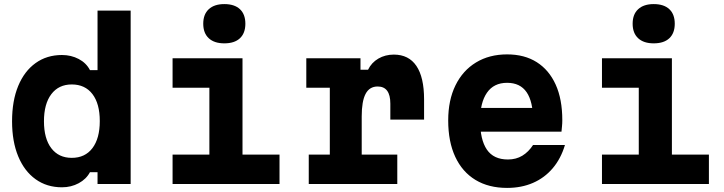

<svg xmlns="http://www.w3.org/2000/svg" viewBox="-20 -900 3540 939"><path d="M283 16Q209 16 154 -23.5Q99 -63 69 -135.5Q39 -208 39 -307Q39 -407 69 -479.5Q99 -552 154 -591.5Q209 -631 283 -631Q328 -631 365 -611.5Q402 -592 420 -557H457V-848H619V0H457V-58H420Q402 -24 365 -4Q328 16 283 16ZM331 -128Q396 -128 432 -175.5Q468 -223 468 -308Q468 -393 432 -440Q396 -487 331 -487Q267 -487 231 -439.5Q195 -392 195 -307Q195 -222 231 -175Q267 -128 331 -128Z M824 -615H1166V-144H1347V0H824V-144H1004V-471H824ZM1077 -688Q1028 -688 1001 -713Q974 -738 974 -784Q974 -830 1001 -855Q1028 -880 1077 -880Q1127 -880 1153.5 -855Q1180 -830 1180 -784Q1180 -738 1153.5 -713Q1127 -688 1077 -688Z M1478 -615H1743V-559H1780Q1797 -594 1830.5 -613.5Q1864 -633 1906 -633Q1979 -633 2016.5 -577.5Q2054 -522 2054 -414V-315H1889V-393Q1889 -477 1827 -477Q1787 -477 1768 -441Q1749 -405 1749 -331V-144H1923V0H1490V-144H1593V-471H1478Z M2299 -372H2640L2587 -312Q2587 -403 2555.5 -449Q2524 -495 2460 -495Q2395 -495 2361.5 -446.5Q2328 -398 2328 -311Q2328 -217 2361 -168.5Q2394 -120 2464 -120Q2504 -120 2534.5 -138.5Q2565 -157 2587 -191H2743Q2723 -124 2683 -77Q2643 -30 2586.5 -5.5Q2530 19 2460 19Q2370 19 2305.5 -20Q2241 -59 2206.5 -133Q2172 -207 2172 -311Q2172 -410 2207.5 -482.5Q2243 -555 2308 -594.5Q2373 -634 2460 -634Q2545 -634 2605 -596Q2665 -558 2697.5 -486.5Q2730 -415 2730 -312Q2730 -296 2728.5 -282Q2727 -268 2726 -256H2299Z M2924 -615H3266V-144H3447V0H2924V-144H3104V-471H2924ZM3177 -688Q3128 -688 3101 -713Q3074 -738 3074 -784Q3074 -830 3101 -855Q3128 -880 3177 -880Q3227 -880 3253.5 -855Q3280 -830 3280 -784Q3280 -738 3253.5 -713Q3227 -688 3177 -688Z"/></svg>

Font: Martian Mono
Style: Bold
Weight: 700
Designer: Roman Shamin
Foundry: Evil Martians
Version: Version 1.000